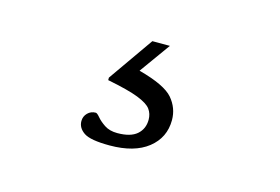

<svg xmlns="http://www.w3.org/2000/svg" viewBox="-47 -89 593 407"><g transform="rotate(15 250.0 114.5)"><path d="M214.5 232.5Q172.5 232.5 158 222.8Q143.5 213 143.5 198Q143.5 187.5 150.8 180.2Q158 173 168.5 173Q171.5 173 177.8 180.5Q184 188 195.2 195.5Q206.5 203 223.5 203Q252.5 203 266.5 190.8Q280.5 178.5 280.5 158.5Q280.5 145.5 273.5 135.8Q266.5 126 244.2 117.2Q222 108.5 176 99.5V94L245 -4.5H283.5L235 63Q293 78.5 310.8 99.2Q328.5 120 328.5 146.5Q328.5 185 298.5 208.8Q268.5 232.5 214.5 232.5Z"/></g></svg>

Font: Newsreader 6pt Light
Style: Regular
Weight: 300
Designer: Hugues Gentile
Foundry: Production Type
Version: Version 1.003; ttfautohint (v1.8.3)